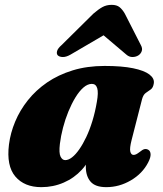

<svg xmlns="http://www.w3.org/2000/svg" viewBox="-20 -757 674 792"><path d="M523 -180Q514 -145 517.5 -131.5Q521 -118 531 -118Q536.5 -118 542 -120.8Q547.5 -123.5 556 -130Q568 -140 575.8 -141.8Q583.5 -143.5 591 -139.5Q600.5 -134.5 601.2 -121Q602 -107.5 591 -86.5Q567.5 -41 519.8 -13Q472 15 418.5 15Q373 15 353.5 -7.8Q334 -30.5 334 -69.5Q334 -82 335 -95.5Q336 -109 337.8 -123Q339.5 -137 342 -150.5Q344.5 -164 347.5 -176.5L361.5 -136.5Q349 -91 317.5 -56.8Q286 -22.5 242.8 -3.8Q199.5 15 150.5 15Q80.5 15 43.2 -29Q6 -73 17 -161Q23 -208.5 42.5 -255.2Q62 -302 95 -343.5Q128 -385 174.2 -416.8Q220.5 -448.5 280 -466.8Q339.5 -485 411.5 -485Q483 -485 529 -475.5Q575 -466 596.2 -449.8Q617.5 -433.5 614.5 -413.5Q612 -395.5 602 -388.2Q592 -381 581.5 -373.8Q571 -366.5 566 -348ZM227 -163.5Q222.5 -125.5 229.8 -111Q237 -96.5 249 -96.5Q262.5 -96.5 277.2 -108Q292 -119.5 307 -141Q322 -162.5 336 -192Q350 -221.5 361.2 -258.2Q372.5 -295 379.5 -336.5Q386.5 -375.5 381 -393.2Q375.5 -411 359 -411Q341.5 -411 324.2 -396Q307 -381 291.2 -355.2Q275.5 -329.5 262.2 -297.2Q249 -265 240 -230.5Q231 -196 227 -163.5ZM465.5 -645.5H367L501.5 -531.5Q513 -521.5 527 -521.8Q541 -522 551.5 -529Q561 -535.5 564.8 -546.5Q568.5 -557.5 561 -571L495 -700.5Q485 -718 473.2 -727.5Q461.5 -737 440.5 -737Q419 -737 402 -727.5Q385 -718 365 -700.5L234 -571Q218.5 -557.5 215.5 -546.5Q212.5 -535.5 218 -529Q225 -522 239 -521.8Q253 -521.5 270.5 -531.5Z"/></svg>

Font: Fraunces Wonky
Style: Italic
Weight: 900
Italic angle: -16°
Version: Version 1.000;[b76b70a41]